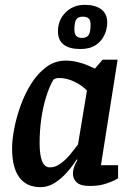

<svg xmlns="http://www.w3.org/2000/svg" viewBox="-20 -764 552 795"><path d="M148 11Q90 11 60 -29.5Q30 -70 30 -150Q30 -185 39 -232Q48 -279 66 -328.5Q84 -378 110.5 -419.5Q137 -461 172.5 -487Q208 -513 252 -513Q276 -513 299.5 -507.5Q323 -502 342 -494Q361 -486 373 -480L405 -517H467L398 -80H469V-26Q467 -24 452 -16.5Q437 -9 412 -1.5Q387 6 351 6Q314 6 298 -8.5Q282 -23 282 -45Q282 -59 287 -73Q292 -87 301 -102L298 -104Q280 -76 256.5 -49.5Q233 -23 205.5 -6Q178 11 148 11ZM187 -71Q209 -71 230.5 -86.5Q252 -102 270.5 -124.5Q289 -147 303 -166L340 -389Q319 -411 287.5 -426Q256 -441 225 -441Q215 -441 210 -439Q205 -437 201 -434Q184 -405 171 -363Q158 -321 151 -272.5Q144 -224 144 -171Q144 -124 154 -97.5Q164 -71 187 -71ZM313 -561Q267 -561 243.5 -579.5Q220 -598 220 -634Q220 -681 251.5 -712.5Q283 -744 332 -744Q373 -744 398.5 -726Q424 -708 424 -670Q424 -645 412.5 -619.5Q401 -594 376.5 -577.5Q352 -561 313 -561ZM320 -607Q339 -607 347 -619Q355 -631 355 -661Q355 -681 346.5 -688Q338 -695 323 -695Q303 -695 295.5 -683Q288 -671 288 -642Q288 -624 295.5 -615.5Q303 -607 320 -607Z"/></svg>

Font: Faustina SemiBold
Style: Italic
Weight: 600
Italic angle: -8°
Designer: Alfonso Garcia
Foundry: http://www.omnibus-type.com
Version: Version 1.200